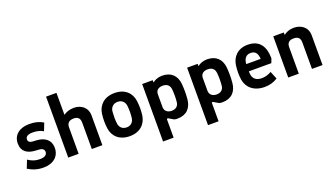

<svg xmlns="http://www.w3.org/2000/svg" viewBox="-76 -1385 3883 2220"><g transform="rotate(-20 1866.0 -275.0)"><path d="M235 11C353 11 432 -55 432 -160C432 -255 366 -306 267 -313L214 -316C181 -318 162 -333 162 -359C162 -393 189 -414 250 -414C301 -414 344 -404 380 -382L417 -476C365 -507 315 -519 245 -519C125 -519 46 -455 46 -352C46 -253 113 -212 203 -206L257 -202C297 -200 316 -179 316 -154C316 -118 289 -95 227 -95C176 -95 135 -106 83 -141L44 -43C105 -7 160 11 235 11Z M539 0H667V-324C667 -376 695 -404 751 -404C806 -404 829 -376 829 -324V0H959V-364C959 -466 883 -519 795 -519C741 -519 700 -503 667 -480V-750H539Z M1295 11C1422 11 1495 -64 1510 -164C1514 -196 1516 -224 1516 -252C1516 -281 1514 -310 1510 -343C1497 -445 1422 -519 1295 -519C1167 -519 1093 -444 1079 -343C1075 -310 1073 -281 1073 -252C1073 -224 1075 -196 1079 -164C1092 -64 1167 11 1295 11ZM1295 -97C1238 -97 1207 -135 1203 -181C1197 -233 1198 -273 1202 -326C1206 -372 1238 -411 1295 -411C1352 -411 1382 -372 1387 -326C1392 -272 1392 -233 1386 -181C1381 -136 1352 -97 1295 -97Z M1633 200H1763V-21C1763 -32 1771 -38 1783 -30L1841 4C1854 7 1863 9 1881 9C1993 9 2056 -58 2065 -165C2068 -201 2069 -228 2069 -255C2069 -286 2068 -315 2065 -353C2054 -455 1992 -519 1881 -519C1832 -519 1788 -501 1763 -478V-507H1633ZM1850 -99C1795 -99 1763 -131 1763 -175V-333C1763 -379 1793 -408 1850 -408C1908 -408 1934 -374 1938 -331C1943 -279 1943 -229 1938 -177C1935 -135 1909 -99 1850 -99Z M2186 200H2316V-21C2316 -32 2324 -38 2336 -30L2394 4C2407 7 2416 9 2434 9C2546 9 2609 -58 2618 -165C2621 -201 2622 -228 2622 -255C2622 -286 2621 -315 2618 -353C2607 -455 2545 -519 2434 -519C2385 -519 2341 -501 2316 -478V-507H2186ZM2403 -99C2348 -99 2316 -131 2316 -175V-333C2316 -379 2346 -408 2403 -408C2461 -408 2487 -374 2491 -331C2496 -279 2496 -229 2491 -177C2488 -135 2462 -99 2403 -99Z M2954 10C3013 10 3067 -4 3115 -36L3076 -131C3042 -109 2998 -97 2958 -97C2896 -97 2850 -125 2844 -191C2843 -202 2842 -213 2842 -223H3119L3139 -275C3139 -415 3083 -517 2932 -517C2812 -517 2739 -440 2726 -338C2722 -305 2720 -277 2720 -249C2720 -221 2722 -195 2726 -163C2742 -64 2822 10 2954 10ZM2843 -312V-314C2847 -374 2874 -416 2933 -416C3000 -416 3018 -365 3020 -312Z M3246 0H3376V-326C3376 -377 3402 -404 3458 -404C3514 -404 3538 -377 3538 -326V0H3668V-364C3668 -467 3591 -519 3501 -519C3449 -519 3408 -502 3376 -477V-507H3246Z"/></g></svg>

Font: Finlandica SemiBold
Style: Regular
Weight: 600
Designer: Niklas Ekholm, Juho Hiilivirta, Jaakko Suomalainen
Foundry: Helsinki Type Studio
Version: Version 2.000;Glyphs 3.2 (3202)